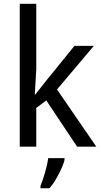

<svg xmlns="http://www.w3.org/2000/svg" viewBox="-20 -780 536 1021"><path d="M167 -276.9 232.9 -359.9 376 -536.1H479L283.2 -304.2L492.2 0H390.1L226.1 -246.1L172.9 -206.1V0H85V-759.8H172.9V-411.1L165 -276.9ZM195.3 208Q200.7 195.8 207 177.2Q213.4 158.7 219.2 138.2Q225.1 117.7 229.7 97.4Q234.4 77.1 236.3 61H323.2V70.8Q320.3 83 312.7 101.8Q305.2 120.6 294.4 141.8Q283.7 163.1 270.5 184.1Q257.3 205.1 243.2 221.2H195.3Z"/></svg>

Font: Genotype
Style: Regular
Weight: 400
Foundry: Ascender Corporation
Version: Version 1.00